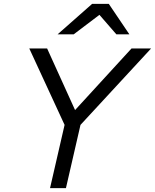

<svg xmlns="http://www.w3.org/2000/svg" viewBox="-20 -970 799 990"><path d="M238 0 313 -326 131 -720H223L380 -374H341L658 -720H759L395 -326L320 0ZM277 -793 455 -950H541L647 -793H580L461 -930H541L360 -793Z"/></svg>

Font: Instrument Sans
Style: Italic
Weight: 400
Italic angle: -13°
Designer: Rodrigo Fuenzalida
Foundry: fragTYPE
Version: Version 1.000;gftools[0.9.28]